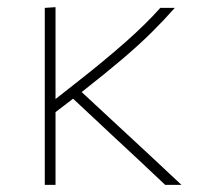

<svg xmlns="http://www.w3.org/2000/svg" viewBox="-20 -516 564 536"><path d="M105 0V-494L135 -496V-239.5L191 -283.5Q271.5 -346.5 330 -398.2Q388.5 -450 427.5 -494H468Q438 -460 403.5 -425.8Q369 -391.5 322 -351.5Q275 -311.5 208 -259L312 -162.5Q352 -125.5 397.2 -83.5Q442.5 -41.5 486.5 0H441Q403 -36 366.5 -70.2Q330 -104.5 292 -139.5L184 -240.5L135 -203V0Z"/></svg>

Font: Heraclito Thin
Style: Regular
Weight: 100
Designer: Kostas Bartsokas (font) & Cristiano Sobral (main changes)
Foundry: Kostas Bartsokas (font) & Cristiano Sobral (main changes)
Version: Version 1.00;July 8, 2020;FontCreator 13.0.0.2655 64-bit